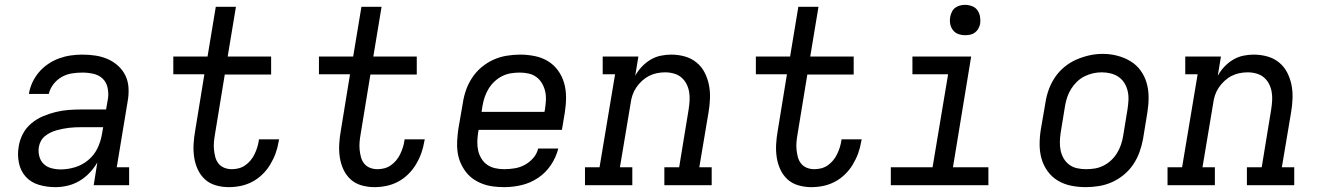

<svg xmlns="http://www.w3.org/2000/svg" viewBox="-20 -763 5440 791"><path d="M208 8Q173 8 140.5 -1.5Q108 -11 86.5 -34.5Q65 -58 58 -91.5Q51 -125 57 -159Q61 -186 74 -211Q87 -236 109 -254.5Q131 -273 157 -284Q183 -295 209.5 -301.5Q236 -308 262.5 -310Q289 -312 316 -312H417L425 -358Q428 -380 423 -402.5Q418 -425 402.5 -439.5Q387 -454 364.5 -459Q342 -464 319 -464Q298 -464 276 -460.5Q254 -457 234.5 -446Q215 -435 200.5 -416.5Q186 -398 181 -376H99Q103 -401 113.5 -423.5Q124 -446 140.5 -465.5Q157 -485 178.5 -499.5Q200 -514 223.5 -522.5Q247 -531 271 -534.5Q295 -538 319 -538Q347 -538 373.5 -534Q400 -530 424 -519.5Q448 -509 467 -491.5Q486 -474 497 -451Q508 -428 509.5 -400.5Q511 -373 506 -346L461 -74H512V0H366L381 -94Q368 -71 349 -51Q330 -31 307 -17.5Q284 -4 258.5 2Q233 8 208 8ZM230 -65Q259 -65 289 -74Q319 -83 343.5 -103.5Q368 -124 381.5 -152Q395 -180 400 -210L405 -239H316Q303 -239 290.5 -238.5Q278 -238 265 -236.5Q252 -235 239.5 -232.5Q227 -230 214 -226.5Q201 -223 188.5 -217Q176 -211 165.5 -202.5Q155 -194 148.5 -182Q142 -170 140 -157Q137 -138 142 -119Q147 -100 160 -87.5Q173 -75 192 -70Q211 -65 230 -65Z M922 8Q895 8 869 0.5Q843 -7 824.5 -24Q806 -41 795 -64.5Q784 -88 780 -114.5Q776 -141 777.5 -168.5Q779 -196 784 -224L822 -457H694V-530H835L869 -735H952L918 -530H1097V-456H906L866 -212Q863 -195 861.5 -179Q860 -163 861.5 -147Q863 -131 867 -116Q871 -101 880 -89.5Q889 -78 903.5 -72Q918 -66 935 -66Q949 -66 963 -69.5Q977 -73 989.5 -81.5Q1002 -90 1012 -102Q1022 -114 1028.5 -127.5Q1035 -141 1039.5 -155Q1044 -169 1046 -183Q1046 -185 1046.5 -186.5Q1047 -188 1047 -189H1130Q1129 -187 1129 -184.5Q1129 -182 1128 -180Q1124 -155 1115.5 -131.5Q1107 -108 1093.5 -85.5Q1080 -63 1061 -44.5Q1042 -26 1019 -14Q996 -2 971.5 3Q947 8 922 8Z M1522 8Q1495 8 1469 0.5Q1443 -7 1424.5 -24Q1406 -41 1395 -64.5Q1384 -88 1380 -114.5Q1376 -141 1377.5 -168.5Q1379 -196 1384 -224L1422 -457H1294V-530H1435L1469 -735H1552L1518 -530H1697V-456H1506L1466 -212Q1463 -195 1461.5 -179Q1460 -163 1461.5 -147Q1463 -131 1467 -116Q1471 -101 1480 -89.5Q1489 -78 1503.5 -72Q1518 -66 1535 -66Q1549 -66 1563 -69.5Q1577 -73 1589.5 -81.5Q1602 -90 1612 -102Q1622 -114 1628.5 -127.5Q1635 -141 1639.5 -155Q1644 -169 1646 -183Q1646 -185 1646.5 -186.5Q1647 -188 1647 -189H1730Q1729 -187 1729 -184.5Q1729 -182 1728 -180Q1724 -155 1715.5 -131.5Q1707 -108 1693.5 -85.5Q1680 -63 1661 -44.5Q1642 -26 1619 -14Q1596 -2 1571.5 3Q1547 8 1522 8Z M2057 8Q2034 8 2011 5Q1988 2 1967 -6Q1946 -14 1928.5 -26.5Q1911 -39 1898 -56.5Q1885 -74 1876.5 -94.5Q1868 -115 1865 -137.5Q1862 -160 1863.5 -183.5Q1865 -207 1868 -230L1887 -340Q1891 -367 1900.5 -393.5Q1910 -420 1926 -444Q1942 -468 1965 -487Q1988 -506 2014 -517.5Q2040 -529 2068 -533.5Q2096 -538 2123 -538Q2153 -538 2183 -532Q2213 -526 2237.5 -511Q2262 -496 2279 -472.5Q2296 -449 2304 -421Q2312 -393 2312 -362Q2312 -331 2307 -300L2295 -228H1952L1950 -218Q1947 -199 1946.5 -179.5Q1946 -160 1950 -142.5Q1954 -125 1963.5 -109.5Q1973 -94 1987.5 -84Q2002 -74 2020 -70Q2038 -66 2057 -66Q2078 -66 2100 -69.5Q2122 -73 2141.5 -83.5Q2161 -94 2176.5 -111.5Q2192 -129 2197 -151H2280Q2271 -115 2249.5 -83Q2228 -51 2196.5 -30Q2165 -9 2129 -0.5Q2093 8 2057 8ZM1964 -302H2223L2225 -312Q2228 -331 2229 -350Q2230 -369 2226 -386.5Q2222 -404 2213 -419.5Q2204 -435 2190 -445.5Q2176 -456 2158 -460Q2140 -464 2121 -464Q2103 -464 2084.5 -461Q2066 -458 2049 -449.5Q2032 -441 2017.5 -427.5Q2003 -414 1993 -397.5Q1983 -381 1977 -363.5Q1971 -346 1968 -328Z M2390 0V-74H2450L2514 -457H2463V-530H2610L2597 -451Q2608 -471 2624 -488Q2640 -505 2660 -517Q2680 -529 2702 -533.5Q2724 -538 2745 -538Q2774 -538 2801 -530.5Q2828 -523 2849 -506Q2870 -489 2882.5 -465Q2895 -441 2900.5 -414Q2906 -387 2905 -358Q2904 -329 2899 -300L2861 -74H2912V0H2717V-74H2778L2817 -312Q2820 -331 2821 -349Q2822 -367 2819 -384.5Q2816 -402 2808 -417.5Q2800 -433 2787 -444Q2774 -455 2756.5 -460Q2739 -465 2720 -465Q2703 -465 2686 -461.5Q2669 -458 2653.5 -450Q2638 -442 2624.5 -429.5Q2611 -417 2601 -402Q2591 -387 2585.5 -370.5Q2580 -354 2578 -337L2534 -74H2585V0Z M3322 8Q3295 8 3269 0.5Q3243 -7 3224.5 -24Q3206 -41 3195 -64.5Q3184 -88 3180 -114.5Q3176 -141 3177.5 -168.5Q3179 -196 3184 -224L3222 -457H3094V-530H3235L3269 -735H3352L3318 -530H3497V-456H3306L3266 -212Q3263 -195 3261.5 -179Q3260 -163 3261.5 -147Q3263 -131 3267 -116Q3271 -101 3280 -89.5Q3289 -78 3303.5 -72Q3318 -66 3335 -66Q3349 -66 3363 -69.5Q3377 -73 3389.5 -81.5Q3402 -90 3412 -102Q3422 -114 3428.5 -127.5Q3435 -141 3439.5 -155Q3444 -169 3446 -183Q3446 -185 3446.5 -186.5Q3447 -188 3447 -189H3530Q3529 -187 3529 -184.5Q3529 -182 3528 -180Q3524 -155 3515.5 -131.5Q3507 -108 3493.5 -85.5Q3480 -63 3461 -44.5Q3442 -26 3419 -14Q3396 -2 3371.5 3Q3347 8 3322 8Z M3650 0V-74H3822L3886 -457H3739V-530H3981L3906 -74H4052V0ZM3956 -618Q3941 -618 3927.5 -623Q3914 -628 3905.5 -639.5Q3897 -651 3894.5 -665.5Q3892 -680 3895 -695Q3897 -705 3902 -715Q3907 -725 3916 -731.5Q3925 -738 3935.5 -740.5Q3946 -743 3956 -743Q3971 -743 3985 -737.5Q3999 -732 4007 -720.5Q4015 -709 4017.5 -694.5Q4020 -680 4018 -665Q4016 -655 4010.5 -645Q4005 -635 3996 -628.5Q3987 -622 3976.5 -620Q3966 -618 3956 -618Z M4453 8Q4422 8 4392.5 2Q4363 -4 4338 -19Q4313 -34 4296 -57.5Q4279 -81 4271 -109Q4263 -137 4263 -168Q4263 -199 4268 -230L4287 -340Q4291 -367 4300.5 -393.5Q4310 -420 4326 -444Q4342 -468 4365 -487Q4388 -506 4414.5 -517.5Q4441 -529 4468 -535Q4495 -541 4523 -541Q4554 -541 4583 -533.5Q4612 -526 4637 -511Q4662 -496 4679 -472.5Q4696 -449 4704 -421Q4712 -393 4712 -362Q4712 -331 4707 -300L4689 -190Q4684 -163 4674.5 -136.5Q4665 -110 4649 -86Q4633 -62 4610 -43Q4587 -24 4561 -12.5Q4535 -1 4507.5 3.5Q4480 8 4453 8ZM4454 -66Q4473 -66 4491 -69Q4509 -72 4526 -80.5Q4543 -89 4557.5 -102.5Q4572 -116 4582 -132.5Q4592 -149 4598 -166.5Q4604 -184 4607 -202L4625 -312Q4628 -331 4629 -350Q4630 -369 4626 -387Q4622 -405 4612.5 -420.5Q4603 -436 4588.5 -446Q4574 -456 4556 -460.5Q4538 -465 4519 -465Q4501 -465 4483 -461Q4465 -457 4448 -448.5Q4431 -440 4417 -426.5Q4403 -413 4393 -397Q4383 -381 4377 -363.5Q4371 -346 4368 -328L4350 -218Q4347 -199 4346.5 -180Q4346 -161 4349.5 -143.5Q4353 -126 4362 -110.5Q4371 -95 4385 -84.5Q4399 -74 4417 -70Q4435 -66 4454 -66Z M4790 0V-74H4850L4914 -457H4863V-530H5010L4997 -451Q5008 -471 5024 -488Q5040 -505 5060 -517Q5080 -529 5102 -533.5Q5124 -538 5145 -538Q5174 -538 5201 -530.5Q5228 -523 5249 -506Q5270 -489 5282.5 -465Q5295 -441 5300.5 -414Q5306 -387 5305 -358Q5304 -329 5299 -300L5261 -74H5312V0H5117V-74H5178L5217 -312Q5220 -331 5221 -349Q5222 -367 5219 -384.5Q5216 -402 5208 -417.5Q5200 -433 5187 -444Q5174 -455 5156.5 -460Q5139 -465 5120 -465Q5103 -465 5086 -461.5Q5069 -458 5053.5 -450Q5038 -442 5024.5 -429.5Q5011 -417 5001 -402Q4991 -387 4985.5 -370.5Q4980 -354 4978 -337L4934 -74H4985V0Z"/></svg>

Font: Iosevka Curly Slab ExObl
Style: Regular
Weight: 400
Width: 7
Italic angle: -9°
Monospace: yes
Designer: Belleve Invis
Foundry: Belleve Invis
Version: Version 11.1.0; ttfautohint (v1.8.3)